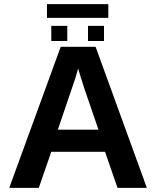

<svg xmlns="http://www.w3.org/2000/svg" viewBox="-20 -916 762 936"><path d="M696 0H553L492 -176H230L169 0H25L276 -688H446ZM371 -548 361 -582 358 -571 346 -531 262 -284H460L392 -482ZM487 -790V-716H409V-790ZM308 -790V-716H230V-790ZM209 -829V-896H508V-829Z"/></svg>

Font: Libra Sans
Style: Bold
Weight: 700
Foundry: Context Ltd
Version: Version 1.000